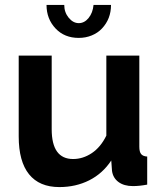

<svg xmlns="http://www.w3.org/2000/svg" viewBox="-20 -750 658 780"><path d="M241 -730H169Q169 -673 206 -634Q242 -596 300 -596Q328 -596 352.5 -606Q377 -616 394 -634Q431 -673 431 -730H360Q357 -698 340 -677Q323 -656 300 -656Q277 -656 259 -678Q241 -700 241 -730ZM432 -98 435 -56Q439 -27 461.5 -10.5Q484 6 520 6Q546 6 578 0V-114Q561 -115 553.5 -124Q546 -133 546 -154V-524H412V-199Q389 -152 353 -128Q317 -104 277 -104Q190 -104 190 -225V-524H56V-196Q56 -94 98 -42Q140 10 221 10Q288 10 342.5 -17.5Q397 -45 432 -98Z"/></svg>

Font: RT Raleway Bold
Style: Regular
Weight: 400
Designer: Matt McInerney, Pablo Impallari, Rodrigo Fuenzalida — Edited by Milan Moffatt in April 2016
Foundry: Matt McInerney, Pablo Impallari, Rodrigo Fuenzalida — Edited by Milan Moffatt in April 2016
Version: Version 3.001